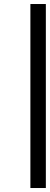

<svg xmlns="http://www.w3.org/2000/svg" viewBox="-20 -712 250 959"><path d="M209 227.1H131.8V-691.9H209Z"/></svg>

Font: Linear Smooth
Style: Bold
Weight: 700
Designer: Philipp H. Poll, Flanker
Foundry: Philipp H. Poll, reworked by Flanker
Version: Version 1.061 | FøM Fix